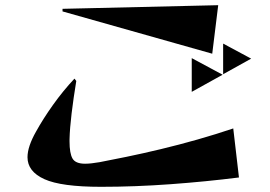

<svg xmlns="http://www.w3.org/2000/svg" viewBox="-20 -706 1040 740"><path d="M221 -662V-672L821 -686L798 -499ZM840 -420V-538L948 -480ZM719 -352V-482L838 -418ZM901 -22Q774 -6 637 4Q500 14 369 14Q216 14 151 -15.5Q86 -45 86 -100Q86 -121 94.5 -146Q103 -171 119 -199Q146 -248 184.5 -302Q223 -356 267 -403L274 -394Q263 -327 256 -269Q249 -211 248 -169V-161Q248 -115 259.5 -95Q271 -75 308 -75Q330 -75 364 -81Q406 -89 467 -101.5Q528 -114 599 -131Q670 -148 742 -168.5Q814 -189 879 -211Z"/></svg>

Font: Reggae One
Style: Regular
Weight: 400
Designer: Fontworks Inc.
Foundry: Fontworks Inc.
Version: Version 1.100